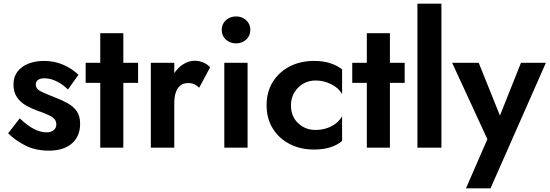

<svg xmlns="http://www.w3.org/2000/svg" viewBox="-20 -800 2977 1040"><path d="M87 -159Q130 -118 165.5 -100.5Q201 -83 231 -83Q257 -83 271 -95Q285 -107 285 -126Q285 -153 259.5 -168Q234 -183 184 -200Q152 -211 122 -228Q92 -245 72.5 -272.5Q53 -300 53 -343Q53 -384 75 -412.5Q97 -441 134.5 -455.5Q172 -470 218 -470Q276 -470 324 -448.5Q372 -427 405 -395L348 -315Q323 -341 288.5 -358.5Q254 -376 221 -376Q199 -376 186.5 -367.5Q174 -359 174 -342Q174 -318 202 -304.5Q230 -291 276 -273Q313 -259 344.5 -242Q376 -225 395 -198.5Q414 -172 414 -130Q414 -61 369 -22.5Q324 16 245 16Q172 16 117 -12Q62 -40 24 -78Z M444 -460H523V-620H648V-460H728V-351H648V0H523V-351H444Z M1059 -325Q1046 -337 1032.5 -343.5Q1019 -350 999 -350Q962 -350 943 -321.5Q924 -293 924 -244V0H797V-460H924V-404Q945 -435 974 -453Q1003 -471 1034 -471Q1059 -471 1081.5 -461.5Q1104 -452 1118 -435Z M1181 -638Q1181 -670 1203.5 -690.5Q1226 -711 1259 -711Q1291 -711 1313.5 -690.5Q1336 -670 1336 -638Q1336 -606 1313.5 -585.5Q1291 -565 1259 -565Q1226 -565 1203.5 -585.5Q1181 -606 1181 -638ZM1195 -460H1321V0H1195Z M1556 -230Q1556 -169 1595 -132.5Q1634 -96 1690 -96Q1736 -96 1775 -116Q1814 -136 1833 -170V-37Q1809 -15 1770.5 -2.5Q1732 10 1681 10Q1607 10 1549 -20Q1491 -50 1457.5 -104Q1424 -158 1424 -230Q1424 -302 1457.5 -356Q1491 -410 1549 -440Q1607 -470 1681 -470Q1732 -470 1770.5 -457Q1809 -444 1833 -424V-291Q1814 -324 1773.5 -344Q1733 -364 1690 -364Q1652 -364 1622 -346.5Q1592 -329 1574 -298.5Q1556 -268 1556 -230Z M1888 -460H1967V-620H2092V-460H2172V-351H2092V0H1967V-351H1888Z M2241 -780H2371V0H2241Z M2937 -460 2637 220H2504L2620 -46L2429 -460H2573L2688 -174L2802 -460Z"/></svg>

Font: Jost* Semi
Style: Regular
Weight: 600
Version: Version 3.7